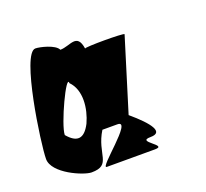

<svg xmlns="http://www.w3.org/2000/svg" viewBox="-121 -851 1071 997"><g transform="rotate(-20 414.5 -352.5)"><path d="M24 -146C24 -66 180 0 223 0C336 0 282 -78 351 -189H434C519 -189 264 0 307 0H573C649 0 488 -68 573 -68C649 -68 601 -133 505 -214L629 -616C629 -624 411 -624 411 -616C397 -710 343 -654 288 -654C274 -686 192 -705 168 -705C92 -705 24 -228 24 -146ZM158 -230C158 -286 273 -531 273 -475C329 -419 317 -319 284 -247C247 -175 205 -174 158 -230Z"/></g></svg>

Font: Ampere
Style: SCUltCnd
Weight: 400
Version: Version 1